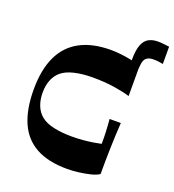

<svg xmlns="http://www.w3.org/2000/svg" viewBox="-152 -966 993 1096"><g transform="rotate(20 344.5 -418.5)"><path d="M380 12Q264 12 190 -29Q116 -70 81 -150.5Q46 -231 46 -350Q46 -470 84 -550.5Q122 -631 197.5 -671.5Q273 -712 385 -712Q418 -712 452.5 -707.5Q487 -703 517.5 -696.5Q548 -690 568 -683V-499Q530 -511 471 -520Q412 -529 340 -529Q278 -529 228 -517Q178 -505 150 -480Q126 -459 113 -426Q100 -393 100 -350Q100 -307 113.5 -272.5Q127 -238 154 -216Q181 -193 230 -182Q279 -171 340 -171Q378 -171 411 -174Q444 -177 471.5 -181.5Q499 -186 517 -190Q517 -209 517 -226Q517 -243 516 -260.5Q515 -278 514 -297Q513 -316 511 -339H579Q576 -294 574.5 -256Q573 -218 572 -182Q571 -146 570.5 -108.5Q570 -71 570 -26Q551 -13 518 -5Q485 3 449 7.5Q413 12 380 12ZM567 -621 515 -635Q515 -649 515 -664.5Q515 -680 515 -700Q515 -760 528 -792Q541 -824 564.5 -836.5Q588 -849 621 -849Q636 -849 653.5 -847Q671 -845 689 -843V-738Q671 -741 661 -742.5Q651 -744 644 -744Q637 -744 628 -744Q601 -744 586 -730Q575 -720 571 -695Q567 -670 567 -621Z"/></g></svg>

Font: Ojuju
Style: Bold
Weight: 700
Designer: Chisaokwu Joboson, Mirko Velimirovic
Foundry: Udi Foundry
Version: Version 1.000